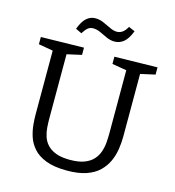

<svg xmlns="http://www.w3.org/2000/svg" viewBox="-127 -986 1003 1102"><g transform="rotate(15 374.5 -435.5)"><path d="M466 -693 721 -698V-655L622 -633L634 -654V-264Q634 -227 628 -188Q622 -149 606 -114Q590 -79 561 -51Q532 -23 485.5 -7Q439 9 371 9Q295 9 246 -10Q197 -29 170 -60.5Q143 -92 132 -127.5Q121 -163 118 -196Q115 -229 115 -253V-654L127 -633L29 -650V-693L284 -698V-655L186 -633L197 -654V-253Q197 -228 199 -200.5Q201 -173 209.5 -147Q218 -121 237 -100.5Q256 -80 288.5 -67.5Q321 -55 372 -55Q424 -55 457.5 -68Q491 -81 510.5 -103Q530 -125 539 -152.5Q548 -180 550 -208.5Q552 -237 552 -264V-654L562 -634L466 -650ZM248 -774 212 -791Q229 -837 252 -857.5Q275 -878 305 -878Q330 -878 354.5 -867Q379 -856 401 -845.5Q423 -835 442 -835Q459 -835 474 -845Q489 -855 503 -880L540 -864Q522 -817 498 -797Q474 -777 444 -777Q419 -777 396 -787.5Q373 -798 351 -808.5Q329 -819 307 -819Q289 -819 276 -808.5Q263 -798 248 -774Z"/></g></svg>

Font: Bitter Thin
Style: Regular
Weight: 400
Version: Version 3.021